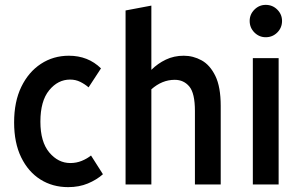

<svg xmlns="http://www.w3.org/2000/svg" viewBox="-20 -758 1233 789"><path d="M38 -255Q38 -340 67.5 -401Q97 -462 148 -495.5Q199 -529 263 -529Q342 -529 395 -477L344 -399Q329 -412 310 -421.5Q291 -431 268 -431Q218 -431 182 -387Q146 -343 146 -258Q146 -175 182.5 -131.5Q219 -88 269 -88Q294 -88 316 -97Q338 -106 354 -119L403 -42Q377 -19 341 -4Q305 11 260 11Q196 11 146 -20.5Q96 -52 67 -111.5Q38 -171 38 -255Z M496 0V-715L602 -735V-471Q628 -497 661.5 -513Q695 -529 735 -529Q774 -529 808.5 -510Q843 -491 865 -446Q887 -401 887 -323V0H781V-302Q781 -375 758 -402.5Q735 -430 698 -430Q646 -430 602 -391V0Z M1006 -672Q1006 -699 1025.5 -718.5Q1045 -738 1072 -738Q1100 -738 1119.5 -718.5Q1139 -699 1139 -672Q1139 -644 1119.5 -624.5Q1100 -605 1072 -605Q1045 -605 1025.5 -624.5Q1006 -644 1006 -672ZM1019 0V-519H1125V0Z"/></svg>

Font: Radio Canada Condensed Medium
Style: Regular
Weight: 500
Width: 3
Designer: Charles Daoud, Etienne Aubert Bonn, Alexandre Saumier Demers, Jacques Le Bailly
Foundry: Radio-Canada
Version: Version 2.104; ttfautohint (v1.8.4.7-5d5b);gftools[0.9.28.de